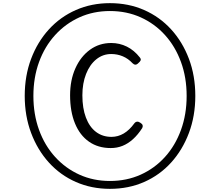

<svg xmlns="http://www.w3.org/2000/svg" viewBox="-20 -1313 1396 1219"><path d="M678 -114Q561 -114 462 -157.5Q363 -201 290.5 -281Q218 -361 177.5 -469Q137 -577 137 -704Q137 -832 177.5 -939.5Q218 -1047 290.5 -1126.5Q363 -1206 462 -1249.5Q561 -1293 678 -1293Q796 -1293 895 -1249.5Q994 -1206 1066.5 -1126.5Q1139 -1047 1179.5 -939.5Q1220 -832 1220 -704Q1220 -577 1179.5 -469Q1139 -361 1066.5 -281Q994 -201 895 -157.5Q796 -114 678 -114ZM678 -164Q784 -164 873 -204Q962 -244 1027.5 -316.5Q1093 -389 1129 -488Q1165 -587 1165 -704Q1165 -821 1129 -919.5Q1093 -1018 1027.5 -1090.5Q962 -1163 873 -1203Q784 -1243 678 -1243Q573 -1243 484.5 -1203Q396 -1163 330 -1090.5Q264 -1018 228 -919.5Q192 -821 192 -704Q192 -587 228 -488Q264 -389 330 -316.5Q396 -244 484.5 -204Q573 -164 678 -164ZM683 -373Q603 -373 545 -413.5Q487 -454 456 -529.5Q425 -605 425 -708Q425 -804 458.5 -879Q492 -954 551 -997Q610 -1040 686 -1040Q739 -1040 785.5 -1017Q832 -994 868 -948Q876 -938 873 -930Q870 -922 858 -912Q848 -902 839 -902.5Q830 -903 821 -912Q794 -941 759.5 -955.5Q725 -970 686 -970Q633 -970 591.5 -936.5Q550 -903 526.5 -843.5Q503 -784 503 -708Q503 -626 525.5 -566.5Q548 -507 589.5 -475.5Q631 -444 688 -444Q729 -444 765.5 -465.5Q802 -487 833 -530Q841 -540 851 -540.5Q861 -541 872 -533Q883 -526 885.5 -518Q888 -510 883 -500Q856 -458 824.5 -429.5Q793 -401 758 -387Q723 -373 683 -373Z"/></svg>

Font: Playwrite ID
Style: Regular
Weight: 400
Designer: Veronika Burian, José Scaglione
Foundry: TypeTogether
Version: Version 1.002